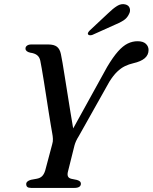

<svg xmlns="http://www.w3.org/2000/svg" viewBox="-20 -917 745 937"><path d="M315.8 -251.5 503 -590.7Q531.5 -638.5 555.7 -665.8Q579.9 -693.1 603.2 -704.5Q626.4 -715.8 651.2 -715.8Q678.3 -715.8 691.7 -703.3Q705 -690.8 705 -673Q705 -649 686.6 -633Q668.2 -617 630.1 -608.3Q609.3 -603.6 589.8 -594.2Q570.3 -584.8 551.7 -566.9Q533 -549 513.9 -518.5L365.1 -253.7Q356 -239.2 351.3 -228.7Q346.6 -218.2 343.6 -207.6L311.9 -80.6Q307.8 -65.7 311.5 -56.7Q315.1 -47.6 328 -44.5L355.7 -38.8Q367 -35.3 370.9 -30.8Q374.8 -26.3 374.8 -20.5Q374.8 -10.7 366.9 -5.4Q358.9 0 343.9 0H131.4Q118.5 0 113.1 -4.9Q107.8 -9.7 107.8 -18.1Q107.8 -33.1 131.2 -39.6L159.7 -44.8Q176.3 -47.9 185.7 -57.5Q195.2 -67.1 200.6 -84.8L234.5 -212Q238.9 -225.8 238.2 -239.5Q237.6 -253.2 234.7 -267.6Q232.3 -280.1 227.8 -307.4Q223.3 -334.7 217.5 -370.8Q211.7 -406.9 205.8 -445.8Q199.9 -484.7 194.1 -520.4Q188.4 -556.1 183.7 -582.8Q179.1 -609.5 176.6 -620.9Q172.8 -638.7 160.8 -647.9Q148.9 -657.1 127.7 -659.9Q116.5 -662.5 110.6 -667.3Q104.7 -672.1 104.4 -679.4Q104.1 -688.6 111.9 -694.3Q119.7 -700 132.6 -700H215.3Q243.5 -700 257.9 -688.9Q272.2 -677.7 277.2 -653Q280.3 -639.8 285.3 -609.6Q290.3 -579.3 296.7 -539.3Q303.1 -499.2 310.1 -455.5Q317.1 -411.8 323.6 -370.9Q330.1 -330 335.8 -298.1Q341.4 -266.2 345 -250.2ZM507.3 -851.9Q531.1 -875.2 551.3 -887.8Q571.4 -900.4 591.4 -895.5Q608.6 -891.3 613.1 -876.8Q617.5 -862.2 609 -847.3Q600.4 -829 583 -817.5Q565.5 -806 540 -795.8L431 -746.8Q424.9 -744.5 418.5 -744.9Q412 -745.3 409.8 -749.3Q407.3 -754 410.7 -759.3Q414 -764.5 419.2 -769.5Z"/></svg>

Font: Fraunces Wonky
Style: Italic
Weight: 900
Italic angle: -16°
Version: Version 1.000;[b76b70a41]